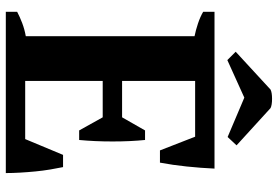

<svg xmlns="http://www.w3.org/2000/svg" viewBox="-164 -768 933 644"><g transform="rotate(90 302.0 -446.5)"><path d="M546 -700Q544 -655 539 -607Q534 -559 526 -517H485L439 -635H252V-390H374L418 -467H450Q455 -418 455 -358Q455 -298 450 -246H418L374 -325H252V-65H447L500 -192H541Q545 -173 549 -149Q553 -125 555.5 -99.5Q558 -74 559.5 -48Q561 -22 561 0H20V-38Q37 -47 58 -55Q79 -63 102 -67V-633Q82 -637 59.5 -644.5Q37 -652 20 -662V-700ZM182 -743 154 -771 281 -888Q291 -893 312 -893Q333 -893 343 -888L468 -774L440 -744L308 -800Z"/></g></svg>

Font: PTSerif
Style: Bold
Weight: 700
Designer: A.Korolkova, O.Umpeleva, V.Yefimov
Foundry: ParaType Ltd
Version: Version 1.000W OFL; ttfautohint (v1.2) -l 8 -r 50 -G 200 -x 